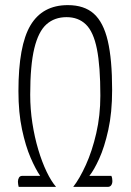

<svg xmlns="http://www.w3.org/2000/svg" viewBox="-20 -730 510 750"><path d="M53 0Q52 -4 51 -9.5Q50 -15 50 -20Q50 -29 54 -36Q58 -43 67 -43H137Q119 -69 99.5 -114Q80 -159 66 -224.5Q52 -290 52 -374Q52 -552 99 -631Q146 -710 245 -710Q309 -710 346.5 -676.5Q384 -643 401 -570.5Q418 -498 418 -379Q418 -290 403 -222.5Q388 -155 367.5 -110Q347 -65 329 -43H415Q417 -39 418 -33.5Q419 -28 419 -23Q419 -13 414.5 -6.5Q410 0 401 0H266Q291 -32 315.5 -86Q340 -140 356 -209.5Q372 -279 372 -356Q372 -472 358.5 -539Q345 -606 315.5 -634.5Q286 -663 240 -663Q193 -663 161.5 -635Q130 -607 114 -541Q98 -475 98 -360Q98 -304 106.5 -249Q115 -194 129.5 -145.5Q144 -97 162 -59.5Q180 -22 199 0Z"/></svg>

Font: Yanone Kaffeesatz Light
Style: Regular
Weight: 300
Designer: Yanone (Cyrillic: Daniel Pouzeot, Huerta Tipografica, and Cyreal)
Foundry: Yanone
Version: Version 2.003